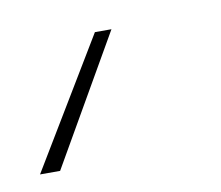

<svg xmlns="http://www.w3.org/2000/svg" viewBox="-69 -24 296 257"><g transform="rotate(-10 79.5 104.5)"><path d="M95.7 16.6 -4.9 191.4H-32.2L73.2 16.6Z"/></g></svg>

Font: Inter 28pt Thin
Style: Italic
Weight: 250
Italic angle: -9.3988°
Designer: Rasmus Andersson
Foundry: rsms
Version: Version 4.001;git-66647c0bb